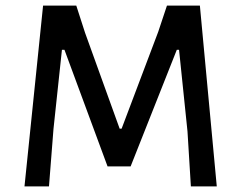

<svg xmlns="http://www.w3.org/2000/svg" viewBox="-20 -662 860 682"><path d="M690 -642 750 0H658L646 -195L616 -485H608L444 -71H362L209 -485H200L170 -204L154 0H67L133 -642H251L282 -546L405 -205H412L542 -549L573 -642Z"/></svg>

Font: Alegreya Sans Medium
Style: Regular
Weight: 500
Designer: Juan Pablo del Peral
Foundry: Huerta Tipografica
Version: Version 2.007